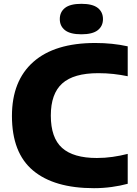

<svg xmlns="http://www.w3.org/2000/svg" viewBox="-20 -975 718 1005"><path d="M472 10Q263.5 10 153 -82.5Q42.5 -175 42.5 -368Q42.5 -552 154.5 -651Q266.5 -750 478.5 -750Q569 -750 648.5 -732.5V-576Q612 -583.5 574 -587.8Q536 -592 494.5 -592Q365.5 -592 305.8 -538.2Q246 -484.5 246 -370Q246 -253.5 305 -200.8Q364 -148 487 -148Q529 -148 569.2 -153.8Q609.5 -159.5 648.5 -169.5V-13Q610 -2.5 564.2 3.8Q518.5 10 472 10ZM406 -795.5Q347.5 -795.5 320.2 -817Q293 -838.5 293 -875Q293 -912 320.2 -933.5Q347.5 -955 406 -955Q464.5 -955 491.8 -933.5Q519 -912 519 -875Q519 -838.5 491.8 -817Q464.5 -795.5 406 -795.5Z"/></svg>

Font: Encode Sans Semi Expanded ExtraBold
Style: Regular
Weight: 800
Width: 6
Designer: Multiple Designers
Foundry: Impallari Type
Version: Version 3.000; ttfautohint (v1.8.3) -l 8 -r 50 -G 200 -x 14 